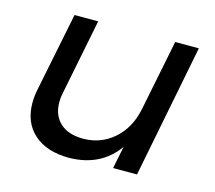

<svg xmlns="http://www.w3.org/2000/svg" viewBox="-82 -630 826 737"><g transform="rotate(15 330.5 -261.5)"><path d="M59 -162Q59 -189 65 -217L128 -529H222L162 -228Q158 -211 158 -191Q158 -139 190.5 -109Q223 -79 282 -79Q352 -79 403.5 -124Q455 -169 471 -245L528 -529H622L518 0H423L441 -89Q375 4 250 6Q160 6 109.5 -39Q59 -84 59 -162Z"/></g></svg>

Font: Gontserrat
Style: Italic
Weight: 400
Italic angle: -11.3°
Designer: Julieta Ulanovsky
Foundry: Julieta Ulanovsky
Version: Version 6.001